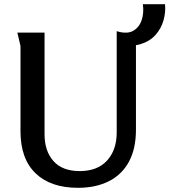

<svg xmlns="http://www.w3.org/2000/svg" viewBox="-20 -886 810 918"><path d="M193 -730V-244Q193 -164 235.5 -116Q278 -68 361 -68Q446 -68 492 -118.5Q538 -169 538 -253V-730H630V-266Q630 -174 596 -112Q562 -50 499.5 -19Q437 12 353 12Q222 12 150 -57.5Q78 -127 78 -258V-666L63 -730ZM538 -737Q586 -722 615.5 -738Q645 -754 657 -789Q669 -824 663 -866H769Q773 -829 762 -789.5Q751 -750 723.5 -719Q696 -688 650.5 -674.5Q605 -661 538 -674Z"/></svg>

Font: Rosario Light SemiBold
Style: Regular
Weight: 600
Version: Version 1.101; ttfautohint (v1.8.1.43-b0c9)